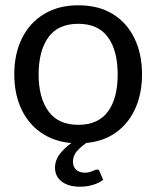

<svg xmlns="http://www.w3.org/2000/svg" viewBox="-20 -535 591 726"><path d="M276 -515Q352 -515 405.5 -482.5Q459 -450 488 -391Q517 -332 517 -254Q517 -176 488 -117Q459 -58 405.5 -25.5Q352 7 276 7Q202 7 147.5 -25.5Q93 -58 63.5 -117Q34 -176 34 -254Q34 -332 63.5 -391Q93 -450 147.5 -482.5Q202 -515 276 -515ZM276 -63Q351 -63 388 -113Q425 -163 425 -253Q425 -344 388 -394.5Q351 -445 276 -445Q199 -445 162.5 -393.5Q126 -342 126 -253Q126 -166 163 -114.5Q200 -63 276 -63ZM347 106Q354 106 356 112L370 145Q355 157 331.5 164Q308 171 283 171Q239 171 213.5 151.5Q188 132 188 99Q188 67 212.5 39.5Q237 12 269 -7L315 0Q295 12 275.5 31.5Q256 51 256 77Q256 96 268 107Q280 118 301 118Q315 118 329 112Q343 106 347 106Z"/></svg>

Font: Aleo
Style: Regular
Weight: 400
Designer: Alessio Laiso
Foundry: Alessio Laiso
Version: Version 2.001; ttfautohint (v1.8.4.7-5d5b);gftools[0.9.29]